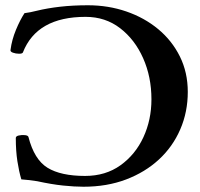

<svg xmlns="http://www.w3.org/2000/svg" viewBox="-20 -696 761 729"><path d="M297 13Q263 13 219.5 8.5Q176 4 121 -8Q102 -11 87 -12.5Q72 -14 61 -15Q52 -45 46 -84Q40 -123 40 -172Q40 -179 51 -181.5Q62 -184 74 -183Q86 -182 88 -176Q110 -90 160.5 -59Q211 -28 303 -28Q381 -28 437.5 -68.5Q494 -109 524.5 -175Q555 -241 555 -319Q555 -404 523.5 -475Q492 -546 436 -589Q380 -632 305 -632Q120 -632 67 -497Q65 -492 52.5 -492Q40 -492 29 -496Q18 -500 20 -507Q25 -545 40.5 -582.5Q56 -620 73 -646Q96 -649 119 -655Q160 -665 208.5 -670.5Q257 -676 314 -676Q391 -676 459.5 -652.5Q528 -629 580.5 -585.5Q633 -542 663 -481.5Q693 -421 693 -347Q693 -271 664.5 -205Q636 -139 583.5 -90.5Q531 -42 458.5 -14.5Q386 13 297 13Z"/></svg>

Font: Junicode SmExp
Style: Bold
Weight: 700
Width: 6
Designer: Peter S. Baker
Version: Version 2.205; ttfautohint (v1.8.4)